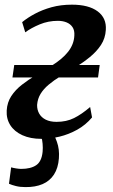

<svg xmlns="http://www.w3.org/2000/svg" viewBox="-20 -570 470 802"><path d="M86 211.5Q64 211.5 46.8 207.2Q29.5 203 17.5 197.5L26.5 129Q35 131.5 47.5 133.5Q60 135.5 68.5 135.5Q108.5 135.5 131.2 120Q154 104.5 158 64Q159.5 48 158 30.8Q156.5 13.5 152.5 0V-34H190Q206 -10 217.5 21.8Q229 53.5 226 91.5Q223 132 205.5 159Q188 186 157.8 199Q127.5 212 86 211.5ZM153 10Q107 10 73.5 -5.2Q40 -20.5 23 -47.2Q6 -74 8 -108.5Q10 -142.5 27.2 -168.8Q44.5 -195 71.8 -216.2Q99 -237.5 131 -256.2Q163 -275 193 -294Q240 -322.5 264.5 -353.8Q289 -385 290.5 -421.5Q292 -443 283 -456.5Q274 -470 258 -476.5Q242 -483 222 -483Q181.5 -483 146 -468.2Q110.5 -453.5 85.5 -435L72.5 -477.5Q95 -496 125.8 -512.5Q156.5 -529 195.2 -539.8Q234 -550.5 280.5 -550.5Q350.5 -550.5 388 -522.5Q425.5 -494.5 422 -445Q420 -410 401.8 -382.2Q383.5 -354.5 355.2 -331.5Q327 -308.5 294.8 -288.8Q262.5 -269 232 -251Q205 -234.5 183.5 -216.5Q162 -198.5 149.5 -178Q137 -157.5 135 -132Q134.5 -112 143.5 -95.8Q152.5 -79.5 171 -70.2Q189.5 -61 216.5 -61Q257.5 -61 289.2 -76.8Q321 -92.5 356.5 -123L364.5 -79.5Q338 -48 302.5 -28.2Q267 -8.5 228.5 0.8Q190 10 153 10ZM32 -246.5 39.5 -298.5H396.5L389.5 -246.5Z"/></svg>

Font: Merriweather 60pt SemiBold
Style: Italic
Weight: 600
Italic angle: -7.8°
Version: Version 2.101